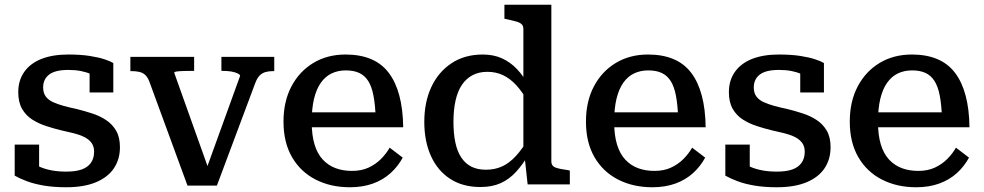

<svg xmlns="http://www.w3.org/2000/svg" viewBox="-20 -778 4151 810"><path d="M377 -138Q377 -161 365.5 -176Q354 -191 334.5 -200.5Q315 -210 290.5 -216Q266 -222 239 -228Q206 -236 174 -246.5Q142 -257 115.5 -274Q89 -291 73 -319Q57 -347 57 -389Q57 -439 82.5 -475Q108 -511 155 -529.5Q202 -548 268 -548Q320 -548 358.5 -542Q397 -536 422 -527.5Q447 -519 458 -512V-388H358V-489Q370 -490 377.5 -486.5Q385 -483 389 -477Q393 -471 394.5 -462.5Q396 -454 394 -444Q382 -457 363 -465.5Q344 -474 320.5 -478.5Q297 -483 268 -483Q213 -483 187.5 -463.5Q162 -444 162 -409Q162 -386 173 -371Q184 -356 204 -347Q224 -338 249.5 -331Q275 -324 304 -318Q336 -310 368.5 -299.5Q401 -289 427.5 -271.5Q454 -254 470 -226.5Q486 -199 486 -157Q486 -106 460.5 -68Q435 -30 384.5 -9Q334 12 259 12Q207 12 165.5 5Q124 -2 93.5 -13.5Q63 -25 42 -37V-168H145V-34Q128 -41 119 -49.5Q110 -58 106.5 -67Q103 -76 104 -84Q105 -92 109 -98Q124 -85 146 -75Q168 -65 196.5 -59.5Q225 -54 259 -54Q299 -54 324.5 -63Q350 -72 363.5 -91Q377 -110 377 -138Z M993 -458Q993 -463 982 -468.5Q971 -474 954.5 -476.5Q938 -479 919 -479H914V-538H1137V-478H1132Q1114 -478 1100 -474Q1086 -470 1075.5 -459.5Q1065 -449 1057 -428L895 5H771L610 -434Q603 -452 593 -461.5Q583 -471 568.5 -474.5Q554 -478 534 -478H530V-538H799V-479H794Q774 -479 756 -478.5Q738 -478 726.5 -476.5Q715 -475 715 -471L867 -45L850 -63Z M1295 -264Q1295 -208 1307 -168.5Q1319 -129 1342 -104.5Q1365 -80 1396 -68.5Q1427 -57 1465 -57Q1505 -57 1535 -71Q1565 -85 1587 -107Q1609 -129 1624 -155L1679 -113Q1659 -76 1627.5 -47.5Q1596 -19 1553 -3.5Q1510 12 1456 12Q1375 12 1311.5 -20.5Q1248 -53 1212 -115Q1176 -177 1176 -265Q1176 -350 1209.5 -413.5Q1243 -477 1302 -512.5Q1361 -548 1438 -548Q1499 -548 1544.5 -529Q1590 -510 1619.5 -471.5Q1649 -433 1664.5 -375.5Q1680 -318 1681 -241H1267V-304H1590L1565 -280Q1563 -336 1555.5 -375Q1548 -414 1533 -437Q1518 -460 1495 -470.5Q1472 -481 1439 -481Q1406 -481 1379.5 -468.5Q1353 -456 1334 -429.5Q1315 -403 1305 -362Q1295 -321 1295 -264Z M2306 -97Q2306 -77 2325.5 -70.5Q2345 -64 2378 -60L2384 -58V0H2206L2193 -119L2188 -116V-655Q2188 -669 2180.5 -676Q2173 -683 2157 -687.5Q2141 -692 2118 -697L2108 -699V-758H2306ZM2017 -548Q2062 -548 2097.5 -532Q2133 -516 2161.5 -486Q2190 -456 2213 -412L2210 -344Q2185 -389 2159 -417.5Q2133 -446 2103 -460.5Q2073 -475 2036 -475Q2001 -475 1974 -461Q1947 -447 1929 -420.5Q1911 -394 1902 -354.5Q1893 -315 1893 -264Q1893 -215 1901 -177Q1909 -139 1926 -113.5Q1943 -88 1968.5 -75Q1994 -62 2030 -62Q2068 -62 2098.5 -76Q2129 -90 2156.5 -120Q2184 -150 2211 -196L2213 -131Q2187 -86 2158 -54Q2129 -22 2092.5 -5.5Q2056 11 2007 11Q1932 11 1879 -23.5Q1826 -58 1798 -120Q1770 -182 1770 -264Q1770 -347 1799.5 -410.5Q1829 -474 1884.5 -511Q1940 -548 2017 -548Z M2571 -264Q2571 -208 2583 -168.5Q2595 -129 2618 -104.5Q2641 -80 2672 -68.5Q2703 -57 2741 -57Q2781 -57 2811 -71Q2841 -85 2863 -107Q2885 -129 2900 -155L2955 -113Q2935 -76 2903.5 -47.5Q2872 -19 2829 -3.5Q2786 12 2732 12Q2651 12 2587.5 -20.5Q2524 -53 2488 -115Q2452 -177 2452 -265Q2452 -350 2485.5 -413.5Q2519 -477 2578 -512.5Q2637 -548 2714 -548Q2775 -548 2820.5 -529Q2866 -510 2895.5 -471.5Q2925 -433 2940.5 -375.5Q2956 -318 2957 -241H2543V-304H2866L2841 -280Q2839 -336 2831.5 -375Q2824 -414 2809 -437Q2794 -460 2771 -470.5Q2748 -481 2715 -481Q2682 -481 2655.5 -468.5Q2629 -456 2610 -429.5Q2591 -403 2581 -362Q2571 -321 2571 -264Z M3375 -138Q3375 -161 3363.5 -176Q3352 -191 3332.5 -200.5Q3313 -210 3288.5 -216Q3264 -222 3237 -228Q3204 -236 3172 -246.5Q3140 -257 3113.5 -274Q3087 -291 3071 -319Q3055 -347 3055 -389Q3055 -439 3080.5 -475Q3106 -511 3153 -529.5Q3200 -548 3266 -548Q3318 -548 3356.5 -542Q3395 -536 3420 -527.5Q3445 -519 3456 -512V-388H3356V-489Q3368 -490 3375.5 -486.5Q3383 -483 3387 -477Q3391 -471 3392.5 -462.5Q3394 -454 3392 -444Q3380 -457 3361 -465.5Q3342 -474 3318.5 -478.5Q3295 -483 3266 -483Q3211 -483 3185.5 -463.5Q3160 -444 3160 -409Q3160 -386 3171 -371Q3182 -356 3202 -347Q3222 -338 3247.5 -331Q3273 -324 3302 -318Q3334 -310 3366.5 -299.5Q3399 -289 3425.5 -271.5Q3452 -254 3468 -226.5Q3484 -199 3484 -157Q3484 -106 3458.5 -68Q3433 -30 3382.5 -9Q3332 12 3257 12Q3205 12 3163.5 5Q3122 -2 3091.5 -13.5Q3061 -25 3040 -37V-168H3143V-34Q3126 -41 3117 -49.5Q3108 -58 3104.5 -67Q3101 -76 3102 -84Q3103 -92 3107 -98Q3122 -85 3144 -75Q3166 -65 3194.5 -59.5Q3223 -54 3257 -54Q3297 -54 3322.5 -63Q3348 -72 3361.5 -91Q3375 -110 3375 -138Z M3684 -264Q3684 -208 3696 -168.5Q3708 -129 3731 -104.5Q3754 -80 3785 -68.5Q3816 -57 3854 -57Q3894 -57 3924 -71Q3954 -85 3976 -107Q3998 -129 4013 -155L4068 -113Q4048 -76 4016.5 -47.5Q3985 -19 3942 -3.5Q3899 12 3845 12Q3764 12 3700.5 -20.5Q3637 -53 3601 -115Q3565 -177 3565 -265Q3565 -350 3598.5 -413.5Q3632 -477 3691 -512.5Q3750 -548 3827 -548Q3888 -548 3933.5 -529Q3979 -510 4008.5 -471.5Q4038 -433 4053.5 -375.5Q4069 -318 4070 -241H3656V-304H3979L3954 -280Q3952 -336 3944.5 -375Q3937 -414 3922 -437Q3907 -460 3884 -470.5Q3861 -481 3828 -481Q3795 -481 3768.5 -468.5Q3742 -456 3723 -429.5Q3704 -403 3694 -362Q3684 -321 3684 -264Z"/></svg>

Font: Roboto Serif 20pt Medium
Style: Regular
Weight: 500
Version: Version 1.008